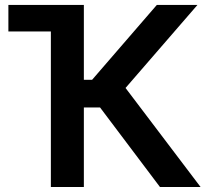

<svg xmlns="http://www.w3.org/2000/svg" viewBox="-20 -747 855 767"><path d="M315 -727.3H13.5V-621.4H183.2V0H315V-317.8H379.6L619 0H781.2L481.5 -395.6L768.8 -727.3H606.5L348 -428.3H315Z"/></svg>

Font: Margiela Sans Semi Bold
Style: Regular
Weight: 600
Designer: Stefan Endress, Andreas Faust
Version: Version 1.100;FEAKit 1.0